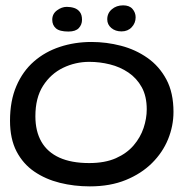

<svg xmlns="http://www.w3.org/2000/svg" viewBox="-20 -654 696 700"><path d="M307.5 25.5Q250.5 25.5 198.2 12.5Q146 -0.5 105 -28.5Q64 -56.5 40.2 -102.2Q16.5 -148 16.5 -214Q16.5 -286.5 39.8 -340.5Q63 -394.5 103.8 -430Q144.5 -465.5 198.5 -483.2Q252.5 -501 313.5 -501Q368 -501 421 -487.2Q474 -473.5 517.2 -443.2Q560.5 -413 586.5 -364.5Q612.5 -316 612.5 -246Q612.5 -195 592.8 -146.5Q573 -98 534.2 -59.5Q495.5 -21 438.8 2.2Q382 25.5 307.5 25.5ZM305 -59.5Q362.5 -59.5 402.5 -77.2Q442.5 -95 467.2 -124Q492 -153 503.5 -187.5Q515 -222 515 -255.5Q515 -303 496.8 -336Q478.5 -369 448.2 -389.5Q418 -410 381 -419.2Q344 -428.5 305.5 -428.5Q255 -428.5 210 -406.8Q165 -385 137 -341.2Q109 -297.5 109 -230Q109 -175.5 131 -137.2Q153 -99 196.8 -79.2Q240.5 -59.5 305 -59.5ZM229.5 -539Q197 -539 183.8 -550.8Q170.5 -562.5 170.5 -582Q170.5 -603.5 187.8 -616.2Q205 -629 223.5 -629Q238 -629 250.8 -624.8Q263.5 -620.5 271.2 -610.2Q279 -600 279 -582Q279 -564 267.2 -551.5Q255.5 -539 229.5 -539ZM423 -539.5Q400.5 -539.5 385.8 -552Q371 -564.5 371 -583.5Q371 -606 387.8 -620.2Q404.5 -634.5 429 -634.5Q452 -634.5 463.2 -621.2Q474.5 -608 474.5 -591Q474.5 -570 460.2 -554.8Q446 -539.5 423 -539.5Z"/></svg>

Font: Gluten Light
Style: Regular
Weight: 300
Designer: Tyler Finck
Foundry: Etcetera Type Company
Version: Version 1.300